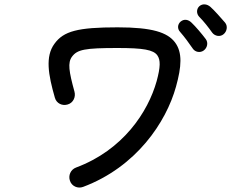

<svg xmlns="http://www.w3.org/2000/svg" viewBox="-20 -843 1040 864"><path d="M354 -2C594 -92 728 -294 772 -453C797 -543 802 -607 767 -653C733 -697 666 -720 509 -720C330 -720 266 -703 225 -646C183 -589 197 -507 227 -403C234 -378 260 -365 285 -373C309 -380 322 -406 315 -431C290 -522 284 -561 304 -588C328 -620 361 -627 509 -627C625 -627 670 -619 688 -594C703 -573 702 -541 685 -478C646 -339 534 -168 322 -89C298 -80 286 -53 295 -29C303 -5 330 7 354 -2ZM790 -700C810 -677 830 -650 847 -625C858 -608 881 -604 897 -616C913 -628 918 -651 906 -667C888 -691 860 -724 842 -741C828 -755 809 -759 793 -746C778 -733 778 -713 790 -700ZM876 -768C897 -747 918 -720 935 -696C947 -680 971 -676 986 -689C1001 -701 1006 -725 993 -741C974 -763 945 -796 927 -812C912 -825 892 -828 877 -815C863 -802 864 -781 876 -768Z"/></svg>

Font: 寒蝉半圆体
Style: Regular
Weight: 400
Designer: Yoshimichi Ohira & Warren
Foundry: ChillType
Version: Version 1.800;Glyphs 3.1.1 (3135)